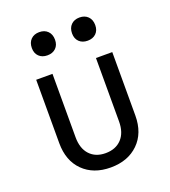

<svg xmlns="http://www.w3.org/2000/svg" viewBox="-142 -882 884 996"><g transform="rotate(-20 300.0 -383.5)"><path d="M299 10Q204 10 147 -46.5Q90 -103 90 -200V-550H180V-200Q180 -138 212 -103.5Q244 -69 299 -69Q355 -69 387.5 -103.5Q420 -138 420 -200V-550H510V-200Q510 -103 452 -46.5Q394 10 299 10ZM411 -649Q382 -649 364.5 -666Q347 -683 347 -712Q347 -742 364.5 -759.5Q382 -777 411 -777Q440 -777 457.5 -759.5Q475 -742 475 -712Q475 -683 457.5 -666Q440 -649 411 -649ZM189 -649Q160 -649 142.5 -666Q125 -683 125 -712Q125 -742 142.5 -759.5Q160 -777 189 -777Q218 -777 235.5 -759.5Q253 -742 253 -712Q253 -683 235.5 -666Q218 -649 189 -649Z"/></g></svg>

Font: Liga JetBrainsMono Nerd Font
Style: Regular
Weight: 400
Designer: Philipp Nurullin, Konstantin Bulenkov
Foundry: JetBrains
Version: Version 2.225; ttfautohint (v1.8.3)